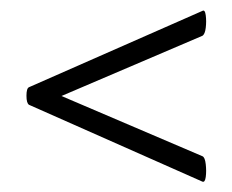

<svg xmlns="http://www.w3.org/2000/svg" viewBox="-20 -375 447 370"><path d="M36 -173Q31 -176 31 -190.5Q31 -205 36 -207L370 -354Q375 -357 376.5 -345.5Q378 -334 376.5 -321.5Q375 -309 370 -306L54 -171V-209L370 -74Q375 -72 376.5 -58.5Q378 -45 376.5 -34Q375 -23 370 -25Z"/></svg>

Font: Cormorant Garamond Light
Style: Regular
Weight: 300
Designer: Christian Thalmann (Catharsis Fonts)
Foundry: Catharsis Fonts
Version: Version 4.001